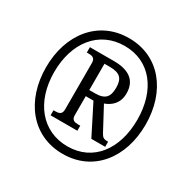

<svg xmlns="http://www.w3.org/2000/svg" viewBox="-162 -886 1055 1057"><g transform="rotate(30 365.5 -357.5)"><path d="M366 10C560 10 682 -146 682 -358C682 -568 561 -725 366 -725C172 -725 49 -568 49 -358C49 -149 170 10 366 10ZM368 -39C206 -39 101 -169 101 -358C101 -544 203 -676 367 -676C529 -676 629 -546 629 -358C629 -171 531 -39 368 -39ZM203 -141H373V-173H360C338 -173 318 -177 318 -208V-329H367L462 -141H550V-173C522 -173 514 -178 502 -200L425 -344C466 -359 505 -390 505 -454C505 -533 455 -574 356 -574H203V-540H214C236 -540 256 -536 256 -505V-208C256 -177 236 -173 214 -173H203ZM355 -368H318V-535H352C415 -535 440 -513 440 -453C440 -395 419 -368 355 -368Z"/></g></svg>

Font: Noto Serif Myanmar Condensed SemiBold
Style: Regular
Weight: 600
Width: 3
Designer: Ben Mitchell and the Monotype Design Team
Foundry: Monotype Imaging Inc.
Version: Version 2.106